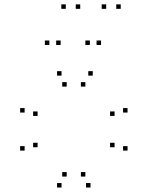

<svg xmlns="http://www.w3.org/2000/svg" viewBox="-20 -828 660 858"><path d="M384.5 10V-10H364.5V10ZM550 -155V-175H530V-155ZM550 -325V-345H530V-325ZM394.5 -490V-510H374.5V-490ZM255 -490V-510H235V-490ZM90 -325V-345H70V-325ZM90 -155V-175H70V-155ZM255 10V-10H235V10ZM148 -170V-190H128V-170ZM148 -310V-330H128V-310ZM278 -441V-461H258V-441ZM361.5 -441V-461H341.5V-441ZM492 -310V-330H472V-310ZM492 -170V-190H472V-170ZM361.5 -39V-59H341.5V-39ZM278 -39V-59H258V-39ZM431.5 -627V-647H411.5V-627ZM519.5 -788.5V-808.5H499.5V-788.5ZM454.5 -788.5V-808.5H434.5V-788.5ZM381.5 -627V-647H361.5V-627ZM251 -627V-647H231V-627ZM338.5 -788.5V-808.5H318.5V-788.5ZM274 -788.5V-808.5H254V-788.5ZM200.5 -627V-647H180.5V-627Z"/></svg>

Font: Monaspace Krypton Dots Var
Style: Regular
Weight: 400
Designer: Riley Cran and the Lettermatic Team
Version: Version 1.100 (Monaspace Krypton Dots)